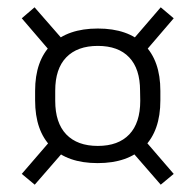

<svg xmlns="http://www.w3.org/2000/svg" viewBox="-20 -572 534 525"><path d="M247 -126Q164.5 -126 120.2 -170.2Q76 -214.5 76 -297.5V-323.5Q76 -406 120.5 -450Q165 -494 247.5 -494Q330 -494 374.2 -450Q418.5 -406 418.5 -323.5V-297.5Q418.5 -214.5 374 -170.2Q329.5 -126 247 -126ZM247.5 -173Q303.5 -173 333.5 -204.5Q363.5 -236 363.5 -296.5L363 -324Q363 -384 333.2 -415.2Q303.5 -446.5 247.5 -446.5Q191.5 -446.5 161.2 -415.2Q131 -384 131 -324V-296.5Q131 -236 161.2 -204.5Q191.5 -173 247.5 -173ZM368 -197.5 455 -96.5 419.5 -67 333 -166.5ZM161.5 -166.5 75 -67 39.5 -96.5 127.5 -198.5ZM124 -423.5 39.5 -522 74.5 -552 160.5 -453.5ZM333 -451.5 419.5 -552 455 -522 368 -420.5Z"/></svg>

Font: Anek Odia Light
Style: Regular
Weight: 300
Designer: Yesha Goshar & Mahesh Sahu (Odia), Yesha Goshar (Latin)
Foundry: Ek Type
Version: Version 1.003